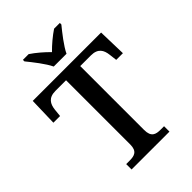

<svg xmlns="http://www.w3.org/2000/svg" viewBox="-266 -1044 1158 1158"><g transform="rotate(-45 313.0 -465.5)"><path d="M258 -771H367C388 -816 439 -880 470 -918V-931H421C386 -908 342 -871 312 -840C282 -871 239 -908 204 -931H155V-918C186 -880 237 -816 258 -771ZM151 0H474V-46H444C405 -46 373 -54 373 -115V-660H464C524 -660 542 -626 547 -582L553 -533H610L605 -714H22L17 -533H74L79 -582C84 -626 102 -660 162 -660H252V-112C252 -54 220 -46 181 -46H151Z"/></g></svg>

Font: Noto Naskh Arabic UI Medium
Style: Regular
Weight: 500
Designer: Monotype Design Team, David Williams, Mohamad Dakak and Nizar Qandah
Foundry: Monotype Imaging Inc.
Version: Version 2.014